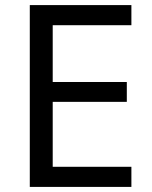

<svg xmlns="http://www.w3.org/2000/svg" viewBox="-20 -734 596 754"><path d="M496 0V-79H187V-334H478V-412H187V-635H496V-714H97V0Z"/></svg>

Font: Noto Sans Mahajani
Style: Regular
Weight: 400
Designer: Monotype Design Team
Foundry: Monotype Imaging Inc.
Version: Version 2.003